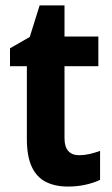

<svg xmlns="http://www.w3.org/2000/svg" viewBox="-20 -682 415 712"><path d="M273.4 -106.4Q292.5 -106.4 311.8 -110.8Q331.1 -115.2 351.1 -122.6V-15.1Q328.1 -3.9 297.6 2.9Q267.1 9.8 231.9 9.8Q184.1 9.8 149.9 -7.6Q115.7 -24.9 97.7 -63.7Q79.6 -102.5 79.6 -167V-436.5H17.1V-502.9L90.3 -544.9L127 -662.1H219.2V-546.4H344.7V-436.5H219.2V-169.4Q219.2 -137.7 233.2 -122.1Q247.1 -106.4 273.4 -106.4Z"/></svg>

Font: Open Sans SemiCondensed
Style: Bold
Weight: 700
Width: 4
Designer: Monotype Design Team
Foundry: Monotype Imaging Inc.
Version: Version 3.003